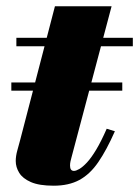

<svg xmlns="http://www.w3.org/2000/svg" viewBox="-20 -580 442 610"><path d="M16 -292V-318H368.5V-292ZM150.5 10Q104.5 10 78.2 -1.5Q52 -13 41 -31Q30 -49 30 -68.5Q30 -84 35 -102Q40 -120 44 -135L154.5 -560H334.5L207 -79.5Q205.5 -74 204 -67.5Q202.5 -61 202.5 -54Q202.5 -37 215 -37Q221.5 -37 232.2 -43.2Q243 -49.5 256.5 -64Q270 -78.5 285.8 -104.8Q301.5 -131 319 -171L345 -163Q318.5 -103 292.2 -64.8Q266 -26.5 232.2 -8.2Q198.5 10 150.5 10ZM32 -433V-460H402V-433Z"/></svg>

Font: Bodoni Moda 9pt Black
Style: Italic
Weight: 900
Italic angle: -13°
Designer: Owen Earl
Foundry: indestructible type
Version: Version 2.004